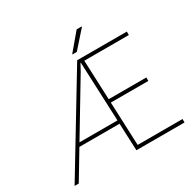

<svg xmlns="http://www.w3.org/2000/svg" viewBox="-190 -1079 1268 1269"><g transform="rotate(-30 443.5 -445.0)"><path d="M196.3 -233.4H486.3L467.3 -684.6L464.8 -685.1L437 -633.8ZM863.3 0H496.1L487.3 -207.5H180.7L56.2 0H24.4L454.6 -710.9H833.5V-684.6H493.7L506.3 -383.8H793.5V-357.4H507.3L521 -26.4H863.3ZM553.7 -889.6H591.8L592.8 -887.2L480 -759.8H447.3L446.3 -762.2Z"/></g></svg>

Font: Roboto-Thin
Style: Regular
Weight: 250
Designer: Google
Version: Version 1.100141; 2013; ttfautohint (v0.94.14-c901) -l 8 -r 